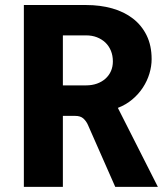

<svg xmlns="http://www.w3.org/2000/svg" viewBox="-20 -730 654 750"><path d="M225.6 -277.3V0H73.2V-710.4H316.4Q371.1 -710.4 418 -697.3Q464.8 -684.1 499.3 -657.5Q533.7 -630.9 553 -591.3Q572.3 -551.8 572.3 -499Q572.3 -471.2 563.7 -442.6Q555.2 -414.1 538.3 -388.2Q521.5 -362.3 496.8 -341.6Q472.2 -320.8 440.4 -308.6L596.7 0H430.2L323.2 -242.7Q316.9 -256.8 305.7 -267.1Q294.4 -277.3 273.9 -277.3ZM225.6 -396.5H316.4Q339.4 -396.5 358.6 -403.3Q377.9 -410.2 391.8 -422.6Q405.8 -435.1 413.3 -452.1Q420.9 -469.2 420.9 -490.2Q420.9 -513.2 413.1 -532Q405.3 -550.8 391.4 -564Q377.4 -577.1 358.4 -584.5Q339.4 -591.8 316.4 -591.8H225.6Z"/></svg>

Font: Ufes Sans ExtraBold
Style: Regular
Weight: 800
Designer: Ricardo Esteves & Filipe Motta
Foundry: ProDesignUfes - Ricardo Esteves, Filipe Motta (This is a derivative work, based on Roboto family, by Christian Robertson
Version: Version 2.0